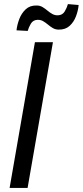

<svg xmlns="http://www.w3.org/2000/svg" viewBox="-20 -917 404 937"><path d="M238.3 -710.9 114.7 0H26.9L150.4 -710.9ZM311.5 -897 363.8 -892.6Q361.3 -865.2 350.8 -837.4Q340.3 -809.6 319.8 -790.8Q299.3 -772 266.6 -772.5Q250.5 -772.5 237.8 -780Q225.1 -787.6 213.9 -797.1Q202.6 -806.6 190.4 -813.7Q178.2 -820.8 163.1 -820.3Q141.1 -819.3 130.6 -801.5Q120.1 -783.7 115.2 -766.1L60.5 -769Q63.5 -795.9 74.2 -824.2Q85 -852.5 105.7 -871.8Q126.5 -891.1 159.2 -890.1Q174.8 -890.1 187.5 -882.6Q200.2 -875 211.7 -865.2Q223.1 -855.5 235.6 -848.6Q248 -841.8 263.2 -842.3Q285.2 -843.3 295.9 -861.3Q306.6 -879.4 311.5 -897Z"/></svg>

Font: Roboto Condensed
Style: Italic
Weight: 400
Italic angle: -12°
Designer: Christian Robertson
Foundry: Google
Version: Version 3.0